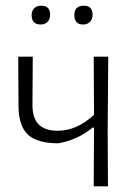

<svg xmlns="http://www.w3.org/2000/svg" viewBox="-20 -654 491 674"><path d="M125 -634Q156 -634 156 -602Q156 -587 147 -577.5Q138 -568 123 -568Q91 -568 91 -601Q91 -616 100 -625Q109 -634 125 -634ZM274 -634Q305 -634 305 -602Q305 -587 296 -577.5Q287 -568 272 -568Q241 -568 241 -601Q241 -634 274 -634ZM309 0 310 -195V-206H305Q253 -163 185 -151Q111 -151 78.5 -181Q46 -211 45 -279L44 -455H95L94 -290Q93 -241 115 -218Q137 -195 183 -195Q250 -195 310 -251L309 -455H360L358 -198L359 0Z"/></svg>

Font: Alegreya Sans SC Light
Style: Regular
Weight: 300
Designer: Juan Pablo del Peral
Foundry: Huerta Tipografica
Version: Version 2.007